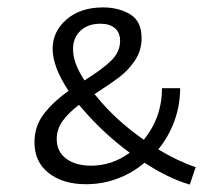

<svg xmlns="http://www.w3.org/2000/svg" viewBox="-20 -494 578 518"><path d="M492 4Q434 -13 370 -55Q337 -27 296.5 -12Q256 3 212 3Q150 3 111.5 -27Q73 -57 73 -110Q73 -153 97.5 -185.5Q122 -218 165 -249Q122 -313 122 -363Q122 -409 159.5 -441.5Q197 -474 258 -474Q300 -474 331 -455.5Q362 -437 362 -391Q362 -358 344.5 -331.5Q327 -305 302 -286Q277 -267 235 -240L241 -233Q293 -169 368 -117Q417 -177 417 -256H466Q466 -210 450.5 -167.5Q435 -125 407 -91Q460 -59 508 -43ZM208 -277Q256 -307 280 -330.5Q304 -354 304 -384Q304 -406 290 -418Q276 -430 251 -430Q217 -430 197 -411Q177 -392 177 -361Q177 -324 208 -277ZM330 -82Q259 -134 201 -202L193 -211Q164 -189 148.5 -167Q133 -145 133 -119Q133 -85 158.5 -66Q184 -47 226 -47Q282 -47 330 -82Z"/></svg>

Font: Ysabeau SC
Style: Regular
Weight: 400
Designer: Christian Thalmann (Catharsis Fonts)
Version: Version 0.003